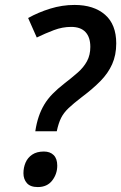

<svg xmlns="http://www.w3.org/2000/svg" viewBox="-20 -744 491 778"><path d="M123 -212Q128 -245 137 -271.5Q146 -298 159.5 -320.5Q173 -343 193 -363.5Q213 -384 240 -405Q271 -429 295 -450Q319 -471 332.5 -496Q346 -521 346 -554Q346 -593 326.5 -614Q307 -635 268 -635Q233 -635 198.5 -622Q164 -609 129 -592L94 -671Q135 -694 183.5 -709Q232 -724 282 -724Q360 -724 405.5 -684.5Q451 -645 451 -568Q451 -521 434.5 -484Q418 -447 387 -415.5Q356 -384 312 -351Q278 -325 258 -306Q238 -287 227.5 -266Q217 -245 210 -212ZM133 14Q103 14 89 -2Q75 -18 75 -42Q75 -65 83.5 -85Q92 -105 110.5 -117.5Q129 -130 158 -130Q183 -130 197.5 -115.5Q212 -101 212 -73Q212 -39 191.5 -12.5Q171 14 133 14Z"/></svg>

Font: Noto Sans Display Medium
Style: Italic
Weight: 500
Italic angle: -12°
Designer: Monotype Design Team
Foundry: Monotype Imaging Inc.
Version: Version 2.003